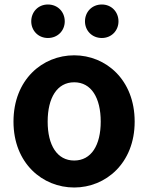

<svg xmlns="http://www.w3.org/2000/svg" viewBox="-20 -820 666 854"><path d="M310 14C450 14 579 -94 579 -279C579 -466 450 -574 310 -574C169 -574 40 -466 40 -279C40 -94 169 14 310 14ZM310 -106C234 -106 192 -174 192 -279C192 -385 234 -454 310 -454C386 -454 428 -385 428 -279C428 -174 386 -106 310 -106ZM193 -651C237 -651 268 -684 268 -725C268 -767 237 -800 193 -800C150 -800 119 -767 119 -725C119 -684 150 -651 193 -651ZM433 -651C476 -651 507 -684 507 -725C507 -767 476 -800 433 -800C389 -800 358 -767 358 -725C358 -684 389 -651 433 -651Z"/></svg>

Font: Noto Sans T Chinese Bold
Style: Bold
Weight: 700
Designer: Ryoko NISHIZUKA (kana & ideographs); Paul D. Hunt (Latin, Greek & Cyrillic); Wenlong ZHANG (bopomofo); Sandoll Communica
Foundry: Adobe Systems Incorporated
Version: Version 1.000;PS 1;hotconv 1.0.78;makeotf.lib2.5.61930